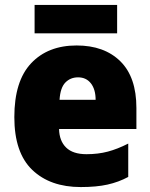

<svg xmlns="http://www.w3.org/2000/svg" viewBox="-20 -747 608 777"><path d="M290 -563Q402 -563 467 -499Q532 -435 532 -310V-225H219Q220 -177 247.5 -150Q275 -123 330 -123Q377 -123 416.5 -133.5Q456 -144 499 -166V-31Q460 -10 415 0Q370 10 307 10Q183 10 110.5 -59.5Q38 -129 38 -273Q38 -419 106 -491Q174 -563 290 -563ZM296 -434Q265 -434 244.5 -413Q224 -392 221 -343H367Q367 -385 348 -409.5Q329 -434 296 -434ZM454 -727V-612H120V-727Z"/></svg>

Font: Noto Sans Malayalam SemiCondensed Black
Style: Regular
Weight: 900
Width: 4
Designer: Jelle Bosma - Monotype Design Team
Foundry: Monotype Imaging Inc.
Version: Version 2.104; ttfautohint (v1.8.4.7-5d5b)